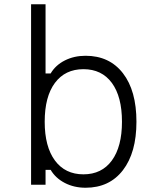

<svg xmlns="http://www.w3.org/2000/svg" viewBox="-20 -868 740 902"><path d="M382 14Q328 14 284.5 -8.5Q241 -31 218 -70H194V0H126V-848H194V-523H218Q241 -562 284.5 -584Q328 -606 382 -606Q494 -606 557.5 -524Q621 -442 621 -296Q621 -151 557.5 -68.5Q494 14 382 14ZM372 -49Q458 -49 505.5 -114Q553 -179 553 -296Q553 -414 505.5 -478.5Q458 -543 372 -543Q286 -543 238 -478.5Q190 -414 190 -296Q190 -179 238 -114Q286 -49 372 -49Z"/></svg>

Font: Martian Mono ExtraLight
Style: Regular
Weight: 200
Monospace: yes
Designer: Roman Shamin
Foundry: Evil Martians
Version: Version 1.000; ttfautohint (v1.8.4.7-5d5b)